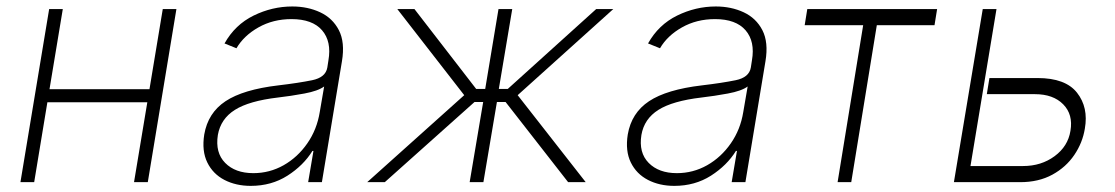

<svg xmlns="http://www.w3.org/2000/svg" viewBox="-20 -574 3514 605"><path d="M177.9 -545.5 136 -293H451L492.9 -545.5H535.9L445.7 0H402.3L444.2 -251.8H129.3L87.7 0H44.4L134.9 -545.5Z M770.2 11.7Q723.4 11.7 687.1 -7.1Q650.9 -25.9 633.2 -62.1Q615.4 -98.4 623.6 -150.2Q635.3 -218.4 690.7 -255.1Q746.1 -291.9 857.2 -305Q920.8 -312.5 963.4 -321.2Q1006 -329.9 1011.4 -361.2L1014.9 -383.9Q1025.2 -443.2 994.9 -478.5Q964.5 -513.8 898.4 -513.8Q840.6 -513.8 794.4 -487.7Q748.2 -461.6 725.1 -421.9L687.5 -437.1Q720.5 -496.1 779.1 -524.9Q837.7 -553.6 900.9 -553.6Q949.6 -553.6 988.8 -535.3Q1028.1 -517 1047.8 -478.9Q1067.5 -440.7 1057.5 -381L994.3 0H951L967.7 -98.4H964.5Q936.1 -52.6 885.7 -20.4Q835.2 11.7 770.2 11.7ZM778.4 -28.4Q829.5 -28.4 873.8 -53.4Q918 -78.5 948.3 -122.2Q978.7 -165.8 987.6 -221.2L1001.4 -301.5Q982.2 -287.3 939.1 -279.3Q896 -271.3 855.8 -266.7Q764.9 -256 720.2 -227.8Q675.4 -199.6 666.5 -148.8Q657.7 -93 689.5 -60.7Q721.2 -28.4 778.4 -28.4Z M1137.1 0 1442.8 -274.1 1231.9 -545.5H1285.9L1480.5 -293.7H1508.9L1550.8 -545.5H1594.1L1551.8 -293.7H1579.9L1858.7 -545.5H1912.6L1611.2 -274.1L1825.6 0H1770.2L1573.2 -252.5H1545.8L1503.2 0H1459.9L1502.5 -252.5H1475.1L1192.5 0Z M2104.8 11.7Q2057.9 11.7 2021.7 -7.1Q1985.4 -25.9 1967.7 -62.1Q1949.9 -98.4 1958.1 -150.2Q1969.8 -218.4 2025.2 -255.1Q2080.6 -291.9 2191.8 -305Q2255.3 -312.5 2297.9 -321.2Q2340.6 -329.9 2345.9 -361.2L2349.4 -383.9Q2359.7 -443.2 2329.4 -478.5Q2299 -513.8 2233 -513.8Q2175.1 -513.8 2128.9 -487.7Q2082.7 -461.6 2059.7 -421.9L2022 -437.1Q2055 -496.1 2113.6 -524.9Q2172.2 -553.6 2235.4 -553.6Q2284.1 -553.6 2323.3 -535.3Q2362.6 -517 2382.3 -478.9Q2402 -440.7 2392 -381L2328.8 0H2285.5L2302.2 -98.4H2299Q2270.6 -52.6 2220.2 -20.4Q2169.7 11.7 2104.8 11.7ZM2112.9 -28.4Q2164.1 -28.4 2208.3 -53.4Q2252.5 -78.5 2282.8 -122.2Q2313.2 -165.8 2322.1 -221.2L2335.9 -301.5Q2316.8 -287.3 2273.6 -279.3Q2230.5 -271.3 2190.3 -266.7Q2099.4 -256 2054.7 -227.8Q2009.9 -199.6 2001.1 -148.8Q1992.2 -93 2024 -60.7Q2055.8 -28.4 2112.9 -28.4Z M2515.6 -494.7 2523.8 -545.5H2932.9L2924.7 -494.7H2742.9L2662.3 0H2619.3L2699.9 -494.7Z M3097.7 -328.1H3249.3Q3337.4 -328.1 3373.8 -281.8Q3410.2 -235.4 3398.4 -168.7Q3391.3 -124.3 3365.2 -85.8Q3339.1 -47.2 3296 -23.6Q3252.8 0 3194.6 0H2985.8L3076.7 -545.5H3120L3038 -50.8H3203.8Q3261 -50.8 3303.1 -81.9Q3345.2 -112.9 3353 -161.6Q3361.9 -213.1 3330.3 -245.2Q3298.7 -277.3 3241.1 -277.3H3089.5Z"/></svg>

Font: Inter Extra Light  BETA
Style: Italic
Weight: 200
Italic angle: 9.39999°
Designer: Rasmus Andersson
Foundry: rsms
Version: Version 3.011;git-f93a4a705